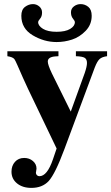

<svg xmlns="http://www.w3.org/2000/svg" viewBox="-20 -711 542 936"><path d="M84 -634Q84 -664 102 -677.5Q120 -691 141 -691Q158 -691 171.5 -679.5Q185 -668 185 -650Q185 -631 175.5 -620Q166 -609 166 -603Q166 -585 189.5 -570.5Q213 -556 256 -556Q299 -556 322 -570Q345 -584 345 -603Q345 -609 335.5 -620.5Q326 -632 326 -651Q326 -669 340.5 -680Q355 -691 373 -691Q394 -691 410.5 -677.5Q427 -664 427 -634Q427 -591 397.5 -560.5Q368 -530 331 -518Q294 -506 256 -506Q195 -506 139.5 -539Q84 -572 84 -634ZM502 -461V-437Q478 -434 466 -423.5Q454 -413 442 -382L294 16Q249 137 217 172Q186 205 133 205Q90 205 63 183Q36 161 36 126Q36 97 53 78Q70 59 98 59Q123 59 140.5 74Q158 89 158 111Q158 115 156 125L155 131Q155 138 160 143Q165 148 172 148Q210 148 238 66L256 13L117 -277Q108 -295 92 -331.5Q76 -368 65 -393Q54 -418 50 -423Q42 -433 16 -437V-461H265V-437L249 -436Q213 -433 213 -411Q213 -395 233 -353L325 -167L393 -355Q404 -387 404 -404Q404 -422 393 -429Q382 -436 350 -437V-461Z"/></svg>

Font: STIX MathJax Alphabets
Style: Bold
Weight: 700
Designer: MicroPress Inc., with final additions and corrections provided by Coen Hoffman, Elsevier (retired)
Version: Version 1.1.1